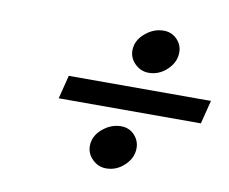

<svg xmlns="http://www.w3.org/2000/svg" viewBox="-57 -636 690 578"><g transform="rotate(10 288.0 -347.0)"><path d="M240.7 -186Q240.7 -216.3 266.6 -238.5Q292.5 -260.7 323.7 -260.7Q348.1 -260.7 364.3 -243.7Q380.4 -226.6 380.4 -203.6Q380.4 -173.8 356.2 -150.9Q332 -127.9 300.3 -127.9Q276.4 -127.9 258.5 -145.3Q240.7 -162.6 240.7 -186ZM316.9 -491.2Q316.9 -521.5 342.8 -543.9Q368.7 -566.4 399.9 -566.4Q424.3 -566.4 440.7 -549.6Q457 -532.7 457 -509.8Q457 -480 432.6 -456.8Q408.2 -433.6 376.5 -433.6Q352.5 -433.6 334.7 -450.9Q316.9 -468.3 316.9 -491.2ZM123.5 -311 141.6 -382.8H576.2L558.1 -311Z"/></g></svg>

Font: Andika
Style: Italic
Weight: 400
Italic angle: -14°
Designer: Victor Gaultney, Annie Olsen, Julie Remington, Don Collingsworth, Eric Hays, Becca Hirsbrunner
Foundry: SIL International
Version: Version 6.101